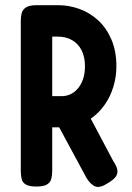

<svg xmlns="http://www.w3.org/2000/svg" viewBox="-20 -709 509 739"><path d="M120 9Q92 9 79 1Q66 -7 63 -21.5Q60 -36 60 -52V-629Q60 -645 63.5 -658.5Q67 -672 80 -680.5Q93 -689 121 -689H205Q246 -689 286 -674.5Q326 -660 358 -630.5Q390 -601 409 -556.5Q428 -512 428 -453Q428 -414 416.5 -375.5Q405 -337 382 -304.5Q359 -272 325 -249Q291 -226 246 -219H181V-51Q181 -35 177.5 -21Q174 -7 161 1Q148 9 120 9ZM395 -4Q366 15 348 9Q330 3 313 -24L177 -276L303 -302L416 -89Q429 -70 431.5 -55.5Q434 -41 425.5 -29Q417 -17 395 -4ZM181 -339H220Q234 -339 249.5 -345.5Q265 -352 278 -366.5Q291 -381 299 -402.5Q307 -424 307 -454Q307 -490 294 -515.5Q281 -541 257.5 -554.5Q234 -568 203 -568H181Z"/></svg>

Font: Fredoka Condensed Medium
Style: Regular
Weight: 500
Width: 3
Designer: Ben Nathan
Foundry: Milena B. Brandão, Ben Nathan
Version: Version 2.001